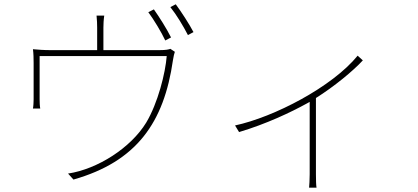

<svg xmlns="http://www.w3.org/2000/svg" viewBox="-20 -813 1952 897"><path d="M133.9 -306.1H168C165.8 -316.1 165.1 -337 165.1 -349.1V-551.1H758.9C752.8 -472.3 718 -332 663 -240.1C590.9 -122.2 436.1 -23.1 297.9 -2.1L323.2 25.9C618.3 -58.2 746.1 -240.1 788 -532C790.8 -549 794 -563.9 796.9 -571L775.9 -584.9C768.8 -582 756 -578.8 725.1 -578.8H463.1V-683.9C463.1 -697.1 464.1 -721.9 467 -740.1H431.1C433.2 -721.9 433.9 -697.1 433.9 -683.9V-578.8H214.8C185 -578.8 157 -581 133.9 -583.1C136.7 -563.9 137.1 -537.3 137.1 -518.1V-348C137.1 -337 136 -315 133.9 -306.1ZM672.9 -756C698.9 -720.9 734 -663 752.1 -623.9L779.1 -638.1C758.2 -680 723 -735.1 698.9 -769.2ZM775.9 -779.8C804 -744.7 835.9 -692.1 858 -649.1L883.9 -663C864.7 -699.9 827.1 -757.8 801.1 -793Z M1650.9 -552.9C1532 -407 1260.3 -266 1078.1 -226.9L1096.9 -196C1224.1 -234 1338.1 -288 1414.1 -329.9L1426.8 -337V1.1C1426.8 25.2 1425.1 54 1424 63.9H1458.8C1456.7 54 1456 25.2 1456 1.1V-355.1C1541.9 -409.1 1630 -481.9 1675.1 -530.9Z"/></svg>

Font: Karasuma Gothic
Style: Thin
Weight: 200
Designer: Rasmus Andersson / Ryoko Ishizuka
Foundry: rsms
Version: Version 1.00